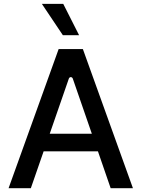

<svg xmlns="http://www.w3.org/2000/svg" viewBox="-20 -984 740 1004"><path d="M393.5 -800.1 310.7 -963.8H198.9L308.6 -800.1ZM558.6 0H675.1L413.4 -727.3H286.6L24.9 0H141.3L208.1 -192.5H492.2ZM240.1 -284.8 339.8 -572.4C343.4 -583.5 357.2 -583.5 360.8 -572.4L460.2 -284.8Z"/></svg>

Font: RA Harald Medium
Style: Regular
Weight: 500
Designer: Rasmus Andersson
Foundry: rsms
Version: Version 3.000;hotconv 1.0.109;makeotfexe 2.5.65596